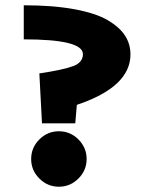

<svg xmlns="http://www.w3.org/2000/svg" viewBox="-20 -701 579 727"><path d="M139 -234 129 -423Q222 -437 258 -451Q294 -465 294 -496Q294 -552 70 -552V-681Q181 -681 262 -666Q343 -651 388 -624.5Q433 -598 453.5 -566Q474 -534 474 -495Q474 -372 271 -304L265 -234ZM277 -25Q246 6 203 6Q160 6 129 -25Q98 -56 98 -99Q98 -142 129 -173Q160 -204 203 -204Q246 -204 277 -173Q308 -142 308 -99Q308 -56 277 -25Z"/></svg>

Font: Martel Sans Heavy
Style: Regular
Weight: 900
Designer: Dan Reynolds and Mathieu Réguer
Foundry: Dan Reynolds and Mathieu Réguer
Version: Version 1.001;PS 001.001;hotconv 1.0.70;makeotf.lib2.5.58329